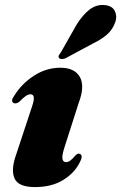

<svg xmlns="http://www.w3.org/2000/svg" viewBox="-20 -749 493 781"><path d="M248.5 -89.5Q257 -89.5 265.5 -95.5Q274 -101.5 287.5 -117.5Q298 -127.5 306 -122.5Q319 -115.5 304.5 -88.5Q283 -45 236.5 -16.5Q190 12 122 12Q54 12 38.8 -24Q23.5 -60 46.5 -122.5L107 -306Q119 -339 117.5 -352.2Q116 -365.5 104 -365.5Q95.5 -365.5 85.2 -358.8Q75 -352 57.5 -334Q45.5 -326 36 -329.5Q21.5 -337 37.5 -359Q67.5 -408 117.8 -440.8Q168 -473.5 225.5 -473.5Q283.5 -473.5 304.8 -436Q326 -398.5 300 -330L243.5 -153.5Q231.5 -117 234 -103.2Q236.5 -89.5 248.5 -89.5ZM292 -649.5Q316.5 -688.5 344 -709.8Q371.5 -731 404 -728.5Q436.5 -726 447 -704.2Q457.5 -682.5 449 -659.5Q439 -629.5 415.8 -609Q392.5 -588.5 358 -572L244.5 -511Q237 -508.5 230.2 -508.8Q223.5 -509 220.5 -513Q216.5 -518 219.2 -523.5Q222 -529 227 -535Z"/></svg>

Font: Fraunces 72pt S000 Black
Style: Italic
Weight: 900
Italic angle: -16°
Version: Version 1.000; ttfautohint (v1.8.3)